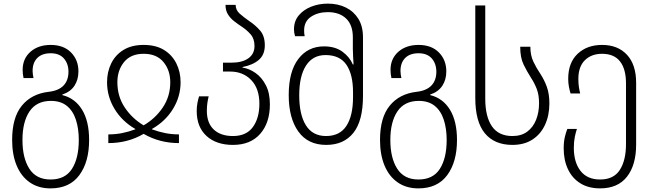

<svg xmlns="http://www.w3.org/2000/svg" viewBox="-20 -790 3606 1060"><path d="M259 250Q192 250 144.5 217Q97 184 72 124Q47 64 47 -17Q47 -141 100.5 -206.5Q154 -272 248 -283Q303 -289 330.5 -317.5Q358 -346 358 -394Q358 -438 333 -467Q308 -496 260 -496Q212 -496 186 -470Q160 -444 160 -398Q160 -388 161.5 -378.5Q163 -369 165 -359H110Q105 -381 105 -404Q105 -466 148 -504Q191 -542 260 -542Q331 -542 372 -500.5Q413 -459 413 -396Q413 -350 391 -316.5Q369 -283 324 -268V-265Q394 -248 433 -184.5Q472 -121 472 -17Q472 104 418 177Q364 250 259 250ZM259 201Q340 201 377.5 142Q415 83 415 -17Q415 -80 399 -129Q383 -178 349 -205.5Q315 -233 261 -233Q182 -233 143 -175Q104 -117 104 -17Q104 82 142 141.5Q180 201 259 201Z M578 0V-48Q617 -48 653 -55Q689 -62 727 -76V-78Q654 -120 612.5 -188.5Q571 -257 571 -336Q571 -393 594 -440Q617 -487 662 -514.5Q707 -542 773 -542Q840 -542 885 -514.5Q930 -487 953.5 -440Q977 -393 977 -336Q977 -257 935 -188.5Q893 -120 819 -78V-76Q857 -62 893.5 -55Q930 -48 968 -48V0Q861 0 773 -51Q686 0 578 0ZM773 -98Q838 -136 879 -197Q920 -258 920 -336Q920 -402 882.5 -447.5Q845 -493 773 -493Q702 -493 665 -447.5Q628 -402 628 -336Q628 -258 668.5 -197Q709 -136 773 -98Z M1266 10Q1174 10 1120 -39.5Q1066 -89 1066 -177Q1066 -201 1070 -221.5Q1074 -242 1079 -258H1132Q1128 -242 1125 -222.5Q1122 -203 1122 -178Q1122 -111 1160 -75Q1198 -39 1266 -39Q1340 -39 1376 -88.5Q1412 -138 1412 -217Q1412 -301 1367 -348Q1322 -395 1250 -395H1211V-444H1258Q1317 -444 1351 -468Q1385 -492 1385 -536Q1385 -576 1364 -600Q1343 -624 1316 -642Q1293 -657 1272.5 -673Q1252 -689 1238.5 -710.5Q1225 -732 1225 -763H1281Q1281 -734 1304 -714Q1327 -694 1357 -673Q1389 -652 1415.5 -622Q1442 -592 1442 -540Q1442 -488 1409 -459.5Q1376 -431 1319 -420V-417Q1357 -411 1391.5 -386.5Q1426 -362 1448 -319Q1470 -276 1470 -214Q1470 -112 1416.5 -51Q1363 10 1266 10Z M1781 10Q1680 10 1627 -64Q1574 -138 1574 -265Q1574 -395 1627 -464.5Q1680 -534 1769 -534Q1830 -534 1870 -505Q1910 -476 1928 -434H1932Q1931 -452 1929.5 -476Q1928 -500 1928 -519V-584Q1928 -652 1891 -687.5Q1854 -723 1790 -723Q1735 -723 1697 -697.5Q1659 -672 1659 -622Q1659 -605 1662 -590H1609Q1603 -609 1603 -628Q1603 -673 1629 -704.5Q1655 -736 1697.5 -753Q1740 -770 1790 -770Q1846 -770 1889.5 -748.5Q1933 -727 1958.5 -686Q1984 -645 1984 -584V-260Q1984 -123 1931 -56.5Q1878 10 1781 10ZM1780 -39Q1856 -39 1892.5 -95Q1929 -151 1929 -254V-281Q1929 -379 1892.5 -432.5Q1856 -486 1777 -486Q1707 -486 1669.5 -428Q1632 -370 1632 -264Q1632 -157 1669 -98Q1706 -39 1780 -39Z M2290 250Q2223 250 2175.5 217Q2128 184 2103 124Q2078 64 2078 -17Q2078 -141 2131.5 -206.5Q2185 -272 2279 -283Q2334 -289 2361.5 -317.5Q2389 -346 2389 -394Q2389 -438 2364 -467Q2339 -496 2291 -496Q2243 -496 2217 -470Q2191 -444 2191 -398Q2191 -388 2192.5 -378.5Q2194 -369 2196 -359H2141Q2136 -381 2136 -404Q2136 -466 2179 -504Q2222 -542 2291 -542Q2362 -542 2403 -500.5Q2444 -459 2444 -396Q2444 -350 2422 -316.5Q2400 -283 2355 -268V-265Q2425 -248 2464 -184.5Q2503 -121 2503 -17Q2503 104 2449 177Q2395 250 2290 250ZM2290 201Q2371 201 2408.5 142Q2446 83 2446 -17Q2446 -80 2430 -129Q2414 -178 2380 -205.5Q2346 -233 2292 -233Q2213 -233 2174 -175Q2135 -117 2135 -17Q2135 82 2173 141.5Q2211 201 2290 201Z M2809 10Q2710 10 2657 -54Q2604 -118 2604 -249V-760H2659V-246Q2659 -146 2696 -92.5Q2733 -39 2809 -39Q2858 -39 2890.5 -63Q2923 -87 2939.5 -128Q2956 -169 2956 -220Q2956 -266 2943.5 -298.5Q2931 -331 2912 -360Q2889 -396 2870.5 -434Q2852 -472 2852 -532H2908Q2908 -485 2924.5 -450Q2941 -415 2964 -381Q2985 -349 2999 -310.5Q3013 -272 3013 -219Q3013 -153 2989 -101Q2965 -49 2919.5 -19.5Q2874 10 2809 10Z M3293 250Q3229 250 3184 222Q3139 194 3115.5 144Q3092 94 3092 29Q3092 -7 3098.5 -34Q3105 -61 3112 -78H3165Q3159 -61 3153.5 -34.5Q3148 -8 3148 26Q3148 106 3185 153.5Q3222 201 3293 201Q3368 201 3402 148Q3436 95 3436 6V-330Q3436 -409 3403 -451Q3370 -493 3304 -493Q3245 -493 3209 -457.5Q3173 -422 3173 -354Q3173 -329 3176 -309.5Q3179 -290 3183 -274H3130Q3125 -290 3121 -310.5Q3117 -331 3117 -355Q3117 -444 3169 -493Q3221 -542 3304 -542Q3391 -542 3441.5 -487.5Q3492 -433 3492 -333V8Q3492 121 3441.5 185.5Q3391 250 3293 250Z"/></svg>

Font: Noto Sans Georgian SemiCondensed Light
Style: Regular
Weight: 300
Width: 4
Designer: Monotype Design Team, Akaki Razmadze
Foundry: Google LLC
Version: Version 2.005; ttfautohint (v1.8.4.7-5d5b)